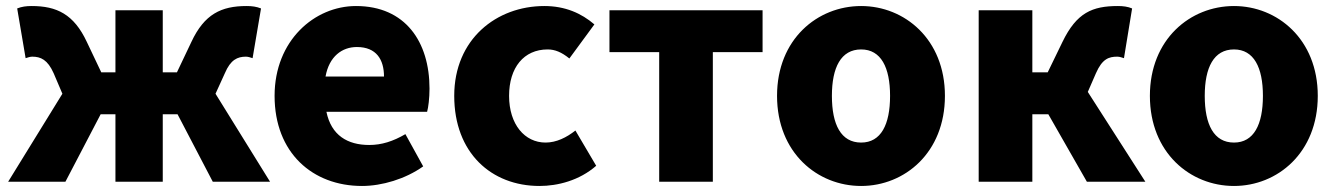

<svg xmlns="http://www.w3.org/2000/svg" viewBox="-20 -603 4432 637"><path d="M7 0H197L314 -224H363V0H520V-224H569L686 0H876L695 -292L726 -360C745 -405 768 -415 796 -415C804 -415 811 -412 818 -410L846 -575C831 -581 816 -583 798 -583C714 -583 658 -556 615 -464L567 -363H520V-569H363V-363H316L268 -464C225 -556 168 -583 85 -583C67 -583 52 -581 37 -575L65 -410C72 -412 79 -415 87 -415C115 -415 138 -405 158 -360L187 -292Z M1181 14C1247 14 1325 -9 1384 -51L1325 -158C1284 -134 1246 -122 1205 -122C1133 -122 1079 -154 1063 -232H1397C1401 -246 1405 -277 1405 -309C1405 -464 1325 -583 1161 -583C1024 -583 891 -469 891 -285C891 -96 1017 14 1181 14ZM1060 -349C1072 -416 1115 -447 1164 -447C1229 -447 1254 -405 1254 -349Z M1770 14C1830 14 1902 -4 1958 -53L1889 -170C1860 -147 1826 -130 1790 -130C1721 -130 1669 -190 1669 -285C1669 -379 1718 -439 1797 -439C1821 -439 1843 -430 1869 -409L1952 -522C1909 -559 1855 -583 1786 -583C1627 -583 1487 -473 1487 -285C1487 -96 1610 14 1770 14Z M2167 0H2345V-430H2510V-569H2002V-430H2167Z M2837 14C2981 14 3115 -96 3115 -285C3115 -473 2981 -583 2837 -583C2692 -583 2558 -473 2558 -285C2558 -96 2692 14 2837 14ZM2837 -130C2770 -130 2740 -190 2740 -285C2740 -379 2770 -439 2837 -439C2903 -439 2933 -379 2933 -285C2933 -190 2903 -130 2837 -130Z M3227 0H3405V-224H3458L3586 0H3780L3589 -298L3616 -360C3637 -408 3659 -415 3687 -415C3695 -415 3702 -412 3709 -410L3736 -575C3722 -581 3706 -583 3689 -583C3604 -583 3552 -561 3505 -464L3456 -363H3405V-569H3227Z M4074 14C4218 14 4352 -96 4352 -285C4352 -473 4218 -583 4074 -583C3929 -583 3795 -473 3795 -285C3795 -96 3929 14 4074 14ZM4074 -130C4007 -130 3977 -190 3977 -285C3977 -379 4007 -439 4074 -439C4140 -439 4170 -379 4170 -285C4170 -190 4140 -130 4074 -130Z"/></svg>

Font: Noto Sans TC Black
Style: Regular
Weight: 900
Designer: Ryoko NISHIZUKA 西塚涼子 (kana, bopomofo & ideographs); Paul D. Hunt (Latin, Greek & Cyrillic); Sandoll Communications 산돌커뮤니
Foundry: Adobe
Version: Version 2.004;hotconv 1.0.118;makeotfexe 2.5.65603